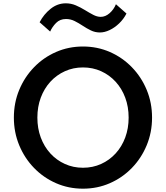

<svg xmlns="http://www.w3.org/2000/svg" viewBox="-20 -1120 1000 1156"><path d="M479.5 16Q393 16 317.5 -17Q242 -50 185 -108.8Q128 -167.5 95.8 -245.2Q63.5 -323 63.5 -412Q63.5 -501.5 95.8 -579Q128 -656.5 185 -715.2Q242 -774 317.5 -807Q393 -840 479.5 -840Q566 -840 641.5 -807Q717 -774 774 -715.2Q831 -656.5 863.2 -579Q895.5 -501.5 895.5 -412Q895.5 -323 863.2 -245.2Q831 -167.5 774 -108.8Q717 -50 641.5 -17Q566 16 479.5 16ZM479.5 -110Q538.5 -110 588.8 -132.8Q639 -155.5 676.2 -196.2Q713.5 -237 734 -292Q754.5 -347 754.5 -412Q754.5 -477 734 -532Q713.5 -587 676.2 -627.8Q639 -668.5 588.8 -691.2Q538.5 -714 479.5 -714Q421 -714 370.8 -691.2Q320.5 -668.5 283.2 -627.8Q246 -587 225.5 -532Q205 -477 205 -412Q205 -347 225.5 -292Q246 -237 283.2 -196.2Q320.5 -155.5 370.8 -132.8Q421 -110 479.5 -110ZM581.5 -924.5Q552.5 -924.5 527.2 -936.8Q502 -949 478 -965Q454 -981 429.5 -993.2Q405 -1005.5 377.5 -1005.5Q341 -1005.5 317.8 -982Q294.5 -958.5 282 -930L218.5 -986Q243.5 -1034 284.8 -1067Q326 -1100 376 -1100Q408 -1100 436.5 -1087.8Q465 -1075.5 491 -1059.5Q517 -1043.5 540.8 -1031Q564.5 -1018.5 586.5 -1018.5Q614.5 -1018.5 639.8 -1040.5Q665 -1062.5 678 -1094.5L741.5 -1038.5Q724 -1004.5 697 -978.8Q670 -953 639.8 -938.8Q609.5 -924.5 581.5 -924.5Z"/></svg>

Font: Spartan Thin SemiBold
Style: Regular
Weight: 600
Version: Version 1.004